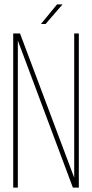

<svg xmlns="http://www.w3.org/2000/svg" viewBox="-20 -853 418 872"><path d="M239 -833H264L187 -744H166ZM61 -669V-1H40V-701H71L317 -46V-701H338V-1H311Z"/></svg>

Font: Bebas Neue Light
Style: Regular
Weight: 300
Designer: Ryoichi Tsunekawa
Foundry: Ryoichi Tsunekawa
Version: Version 001.003; ttfautohint (v1.5.65-e2d9)